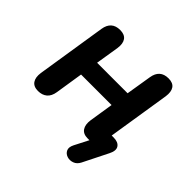

<svg xmlns="http://www.w3.org/2000/svg" viewBox="-160 -658 957 957"><g transform="rotate(45 319.0 -179.0)"><path d="M502 106Q491 128 471.5 135Q452 142 434 136Q416 130 408.5 114Q401 98 413 74L451 0H438Q407 0 393.5 -20Q380 -40 385 -75L405 -202H190L167 -55Q162 -23 143.5 -7.5Q125 8 96 8Q65 8 51.5 -11.5Q38 -31 43 -66L101 -435Q111 -497 171 -497Q203 -497 216.5 -478Q230 -459 225 -424L205 -300H420L442 -435Q452 -497 512 -497Q544 -497 557 -478Q570 -459 565 -424L513 -95H526Q559 -95 571.5 -76.5Q584 -58 568 -26Z"/></g></svg>

Font: Nunito
Style: Bold Italic
Weight: 700
Italic angle: -9°
Designer: Vernon Adams
Foundry: Vernon Adams
Version: Version 3.601; ttfautohint (v1.8.2.53-6de2)